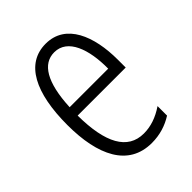

<svg xmlns="http://www.w3.org/2000/svg" viewBox="-165 -631 729 729"><g transform="rotate(-45 199.5 -266.0)"><path d="M205 -542C98 -542 45 -438 45 -265C45 -102 98 10 224 10C267 10 305 -2 338 -23V-74C301 -49 265 -37 228 -37C141 -37 99 -115 98 -263H356V-305C356 -432 313 -542 205 -542ZM205 -496C277 -496 307 -410 306 -307H99C105 -435 143 -496 205 -496Z"/></g></svg>

Font: Noto Sans Gujarati ExtraCondensed Light
Style: Regular
Weight: 300
Width: 2
Designer: Jelle Bosma - Monotype Design Team, Universal Thirst
Foundry: Monotype Imaging Inc.
Version: Version 2.106